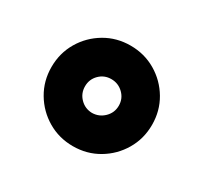

<svg xmlns="http://www.w3.org/2000/svg" viewBox="-87 -850 637 601"><g transform="rotate(30 231.5 -549.5)"><path d="M231.4 -368.2Q181.2 -368.2 139.9 -392.6Q98.6 -417 74.2 -458.3Q49.8 -499.5 49.8 -549.8Q49.8 -600.1 74.2 -641.4Q98.6 -682.6 139.9 -707Q181.2 -731.4 231.4 -731.4Q281.7 -731.4 323 -707Q364.3 -682.6 388.7 -641.4Q413.1 -600.1 413.1 -549.8Q413.1 -499.5 388.7 -458.3Q364.3 -417 323 -392.6Q281.7 -368.2 231.4 -368.2ZM231.4 -488.3Q256.8 -488.8 274.9 -506.6Q293 -524.4 293 -549.8Q293 -575.2 274.9 -592.8Q256.8 -610.4 231.4 -610.4Q206.1 -610.4 188.5 -592.8Q170.9 -575.2 170.9 -549.8Q170.9 -524.4 188.5 -506.6Q206.1 -488.8 231.4 -488.3Z"/></g></svg>

Font: Inter Black
Style: Regular
Weight: 900
Designer: Rasmus Andersson
Foundry: rsms
Version: Version 4.000;git-a52131595